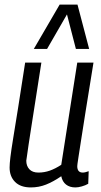

<svg xmlns="http://www.w3.org/2000/svg" viewBox="-20 -810 444 840"><path d="M115 10Q70 10 46 -14Q22 -38 22 -77Q22 -93 25.5 -122.5Q29 -152 37.5 -204Q46 -256 59 -337Q72 -418 90 -536H161Q145 -433 134 -363Q123 -293 116 -248Q109 -203 105 -176.5Q101 -150 99 -134.5Q97 -119 95 -107Q95 -84 108.5 -69.5Q122 -55 148 -55Q174 -55 198 -63.5Q222 -72 248 -89L318 -536H389Q368 -408 355 -325.5Q342 -243 334.5 -195Q327 -147 323.5 -124Q320 -101 319 -93.5Q318 -86 318 -83Q318 -55 342 -55Q352 -55 368 -61L366 -6Q354 1 338 5.5Q322 10 310 10Q285 10 269 -2.5Q253 -15 248 -39Q213 -15 181.5 -2.5Q150 10 115 10ZM128 -596 241 -790H319L370 -596H312L273 -747L186 -596Z"/></svg>

Font: Georama SemiCondensed
Style: Italic
Weight: 400
Width: 4
Italic angle: -9°
Designer: Jean-Baptiste Levee
Foundry: Production Type
Version: Version 1.000